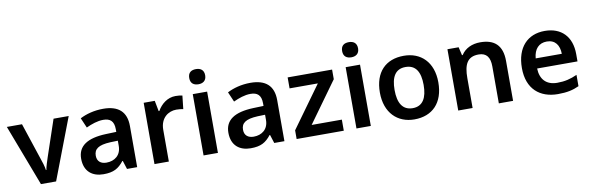

<svg xmlns="http://www.w3.org/2000/svg" viewBox="-51 -1207 5143 1672"><g transform="rotate(-10 2520.5 -371.0)"><path d="M206 0H340L547 -542H413L305 -222C295 -191 278 -142 274 -113H270C267 -141 251 -193 240 -222L134 -542H0Z M853 -552C772 -552 701 -532 647 -504L685 -416C733 -438 785 -457 837 -457C896 -457 931 -431 931 -357V-334L840 -331C672 -325 589 -268 589 -157C589 -43 661 10 758 10C849 10 892 -16 939 -75H943L967 0H1057V-364C1057 -490 987 -552 853 -552ZM865 -254 931 -256V-210C931 -128 874 -85 801 -85C753 -85 719 -109 719 -160C719 -218 756 -249 865 -254Z M1492 -552C1421 -552 1364 -505 1332 -448H1326L1308 -542H1210V0H1337V-281C1337 -386 1409 -434 1479 -434C1503 -434 1524 -431 1540 -428L1553 -546C1537 -550 1512 -552 1492 -552Z M1709 -752C1669 -752 1638 -735 1638 -685C1638 -636 1669 -618 1709 -618C1746 -618 1779 -636 1779 -685C1779 -735 1746 -752 1709 -752ZM1771 -542H1644V0H1771Z M2155 -552C2074 -552 2003 -532 1949 -504L1987 -416C2035 -438 2087 -457 2139 -457C2198 -457 2233 -431 2233 -357V-334L2142 -331C1974 -325 1891 -268 1891 -157C1891 -43 1963 10 2060 10C2151 10 2194 -16 2241 -75H2245L2269 0H2359V-364C2359 -490 2289 -552 2155 -552ZM2167 -254 2233 -256V-210C2233 -128 2176 -85 2103 -85C2055 -85 2021 -109 2021 -160C2021 -218 2058 -249 2167 -254Z M2884 0V-98H2617L2876 -457V-542H2483V-445H2733L2467 -77V0Z M3061 -752C3021 -752 2990 -735 2990 -685C2990 -636 3021 -618 3061 -618C3098 -618 3131 -636 3131 -685C3131 -735 3098 -752 3061 -752ZM3123 -542H2996V0H3123Z M3768 -272C3768 -452 3661 -552 3511 -552C3350 -552 3251 -452 3251 -272C3251 -92 3359 10 3508 10C3668 10 3768 -92 3768 -272ZM3381 -272C3381 -387 3419 -453 3509 -453C3599 -453 3638 -387 3638 -272C3638 -158 3599 -89 3510 -89C3420 -89 3381 -158 3381 -272Z M4187 -552C4115 -552 4053 -524 4018 -469H4012L3995 -542H3896V0H4023V-264C4023 -384 4054 -450 4155 -450C4224 -450 4255 -408 4255 -327V0H4381V-353C4381 -493 4310 -552 4187 -552Z M4757 -552C4607 -552 4506 -452 4506 -267C4506 -82 4618 10 4777 10C4858 10 4910 -2 4964 -27V-127C4906 -101 4856 -88 4788 -88C4692 -88 4639 -144 4636 -241H4993V-306C4993 -461 4903 -552 4757 -552ZM4759 -458C4834 -458 4869 -405 4870 -330H4639C4646 -413 4690 -458 4759 -458Z"/></g></svg>

Font: Noto Sans Lao SemiBold
Style: Regular
Weight: 600
Designer: Monotype Design Team
Foundry: Monotype Imaging Inc.
Version: Version 2.003